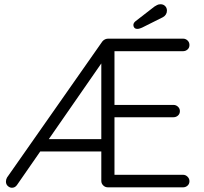

<svg xmlns="http://www.w3.org/2000/svg" viewBox="-20 -882 959 904"><path d="M175 -227H475L457 -205V-623L472 -605L60 -11Q51 2 36 2Q26 2 17 -6Q8 -14 8 -27Q8 -37 13 -46L462 -687Q468 -694 475 -697Q482 -700 489 -700H842Q854 -700 863 -691.5Q872 -683 872 -670Q872 -657 863 -649Q854 -641 842 -641H511L519 -651V-376L512 -388H797Q809 -388 818 -379.5Q827 -371 827 -359Q827 -346 818 -338Q809 -330 797 -330H510L519 -340V-45L512 -59H842Q854 -59 863 -50Q872 -41 872 -29Q872 -16 863 -8Q854 0 842 0H488Q475 0 466 -9Q457 -18 457 -30V-182L476 -169H131ZM627 -746Q617 -746 612.5 -751.5Q608 -757 608 -764Q608 -769 610.5 -773.5Q613 -778 618 -782L707 -851Q713 -855 720 -858.5Q727 -862 736 -862Q749 -862 757.5 -853.5Q766 -845 766 -832Q766 -822 761 -814Q756 -806 747 -801L649 -752Q644 -750 638.5 -748Q633 -746 627 -746Z"/></svg>

Font: zvoove
Style: Regular
Weight: 400
Designer: Vernon Adams (Nunito) & Andrew Paglinawan (Quicksand)
Foundry: zvoove
Version: Version 3.006